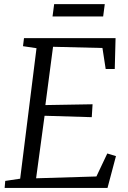

<svg xmlns="http://www.w3.org/2000/svg" viewBox="-20 -932 635 952"><path d="M3 0 6 -35 80 -46 161 -693 94 -703 99 -743H553L549 -590H504L488 -694L243 -700L205 -411L439 -415L435 -351L201 -358L159 -48L458 -57L512 -171L555 -158L513 0ZM248.5 -911.5H499.5L491.5 -850.5H240.5Z"/></svg>

Font: Merriweather 7pt Light
Style: Italic
Weight: 300
Italic angle: -7.8°
Designer: Eben Sorkin
Foundry: Eben Sorkin
Version: Version 2.200;gftools[0.9.31]